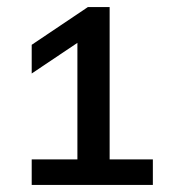

<svg xmlns="http://www.w3.org/2000/svg" viewBox="-20 -454 480 542"><path d="M289.5 -4H411.5V68H69.5V-4H198.5V-333L69.5 -246.5V-327.5L228 -434H289.5Z"/></svg>

Font: Encode Sans Expanded Medium
Style: Regular
Weight: 500
Width: 7
Designer: Multiple Designers
Foundry: Impallari Type
Version: Version 2.000